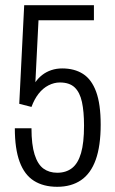

<svg xmlns="http://www.w3.org/2000/svg" viewBox="-20 -706 441 738"><path d="M200 12Q147 12 110.5 -11Q74 -34 55.5 -84Q37 -134 37 -213H101Q101 -150 113 -112Q125 -74 147 -58Q169 -42 200 -42Q234 -42 257 -60Q280 -78 291.5 -117.5Q303 -157 303 -223Q303 -277 295 -314Q287 -351 267 -370Q247 -389 210 -389Q188 -389 166.5 -378Q145 -367 128.5 -346Q112 -325 101 -295L54 -307L73 -686H341V-628H128L116 -390Q127 -406 142.5 -418Q158 -430 177.5 -436.5Q197 -443 219 -443Q266 -443 299 -422Q332 -401 349.5 -353.5Q367 -306 367 -227Q367 -145 348 -92Q329 -39 291.5 -13.5Q254 12 200 12Z"/></svg>

Font: Archivo ExtraCondensed Light
Style: Regular
Weight: 300
Width: 2
Designer: Hector Gatti
Foundry: Omnibus-Type
Version: Version 2.001